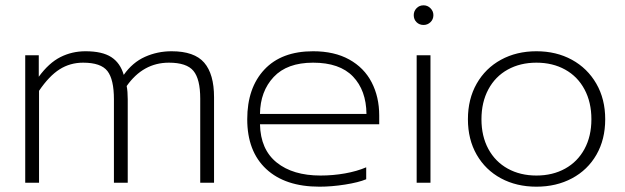

<svg xmlns="http://www.w3.org/2000/svg" viewBox="-20 -688 2354 723"><path d="M75 -480H126V-399Q164 -451 207.5 -473Q251 -495 302 -495Q365 -495 399 -473Q433 -451 446 -406Q479 -453 526 -474Q573 -495 626 -495Q712 -495 749 -452Q786 -409 786 -322V0H734V-317Q734 -390 708.5 -421Q683 -452 616 -452Q519 -452 457 -364Q461 -344 461 -314V0H409V-314Q409 -389 384.5 -420.5Q360 -452 293 -452Q244 -452 204.5 -427Q165 -402 127 -346V0H75Z M911 -239Q911 -357 975.5 -426Q1040 -495 1159 -495Q1239 -495 1295 -464Q1351 -433 1379.5 -378Q1408 -323 1408 -253V-220H959Q961 -125 1022 -76Q1083 -27 1187 -27Q1234 -27 1279 -35Q1324 -43 1359 -58V-13Q1330 -1 1279.5 7Q1229 15 1183 15Q1054 15 982.5 -51.5Q911 -118 911 -239ZM1360 -259Q1359 -348 1309 -400Q1259 -452 1159 -452Q1061 -452 1010.5 -398Q960 -344 959 -259Z M1538 -631Q1538 -646 1548.5 -657Q1559 -668 1575 -668Q1590 -668 1601 -657Q1612 -646 1612 -631Q1612 -615 1601 -604.5Q1590 -594 1575 -594Q1559 -594 1548.5 -604.5Q1538 -615 1538 -631ZM1549 -480H1601V0H1549Z M1742 -239Q1742 -315 1775 -373Q1808 -431 1866.5 -463Q1925 -495 2000 -495Q2075 -495 2133.5 -463Q2192 -431 2225.5 -373Q2259 -315 2259 -239Q2259 -163 2226 -105.5Q2193 -48 2134 -16.5Q2075 15 2000 15Q1925 15 1866.5 -16.5Q1808 -48 1775 -105.5Q1742 -163 1742 -239ZM2207 -239Q2207 -303 2181 -351.5Q2155 -400 2108 -426Q2061 -452 2000 -452Q1939 -452 1892 -426Q1845 -400 1819 -351.5Q1793 -303 1793 -239Q1793 -175 1819 -127Q1845 -79 1892 -53Q1939 -27 2000 -27Q2061 -27 2108 -53Q2155 -79 2181 -127Q2207 -175 2207 -239Z"/></svg>

Font: Prompt ExtraLight
Style: Regular
Weight: 275
Designer: Katatrad Team
Foundry: CadsonDemak
Version: Version 1.000